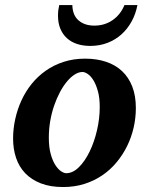

<svg xmlns="http://www.w3.org/2000/svg" viewBox="-20 -734 593 766"><path d="M377.9 -307.1Q377.9 -343.8 370.6 -370.1Q363.3 -396.5 352.8 -413.6Q342.3 -430.7 330.3 -438.7Q318.4 -446.8 309.1 -446.8Q293.9 -446.8 278.1 -436.8Q262.2 -426.8 247.3 -408.9Q232.4 -391.1 219.2 -366.5Q206.1 -341.8 196 -312.7Q186 -283.7 180.4 -251.2Q174.8 -218.8 174.8 -185.1Q174.8 -146.5 182.4 -119.4Q189.9 -92.3 200.9 -75.4Q211.9 -58.6 223.6 -50.8Q235.4 -43 244.1 -43Q270.5 -43 294.7 -66.9Q318.8 -90.8 337.4 -128.9Q356 -167 366.9 -213.9Q377.9 -260.7 377.9 -307.1ZM522 -303.2Q522 -263.7 513.2 -225.1Q504.4 -186.5 487.3 -151.6Q470.2 -116.7 445.3 -86.7Q420.4 -56.6 388.2 -34.7Q356 -12.7 316.7 -0.2Q277.3 12.2 231.9 12.2Q180.7 12.2 143.1 -2.4Q105.5 -17.1 80.8 -42.7Q56.2 -68.4 44.2 -103.8Q32.2 -139.2 32.2 -181.2Q32.2 -220.2 40.8 -259Q49.3 -297.9 65.7 -333.5Q82 -369.1 106.4 -399.4Q130.9 -429.7 162.8 -452.1Q194.8 -474.6 234.1 -487.3Q273.4 -500 319.8 -500Q365.7 -500 403.1 -487.5Q440.4 -475.1 466.8 -450.4Q493.2 -425.8 507.6 -388.9Q522 -352.1 522 -303.2ZM528.3 -713.9Q521.5 -678.2 505.1 -648.4Q488.8 -618.7 464.6 -596.9Q440.4 -575.2 408.9 -563Q377.4 -550.8 340.3 -550.8Q311 -550.8 287.4 -558.6Q263.7 -566.4 246.8 -581.8Q230 -597.2 220.7 -619.6Q211.4 -642.1 211.4 -671.9Q211.4 -682.6 212.6 -693.1Q213.9 -703.6 216.3 -713.9H268.6Q269.5 -673.3 293.5 -652.6Q317.4 -631.8 356.4 -631.8Q397.9 -631.8 429.4 -653.8Q460.9 -675.8 476.6 -713.9Z"/></svg>

Font: Charis SIL
Style: Bold Italic
Weight: 700
Italic angle: -11°
Foundry: SIL International
Version: Version 4.112